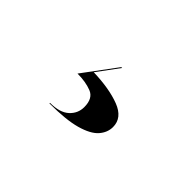

<svg xmlns="http://www.w3.org/2000/svg" viewBox="-35 -187 619 619"><g transform="rotate(45 275.0 123.0)"><path d="M273 175Q273 135.5 245.8 124.8Q218.5 114 181 114L266 -0.5H270L215 74Q287.5 76 335.8 94.5Q384 113 384 155Q384 180 365.8 200.8Q347.5 221.5 304 233.8Q260.5 246 185 246V243.5Q229.5 243.5 251.2 223.8Q273 204 273 175Z"/></g></svg>

Font: Bodoni* 72pt
Style: Bold
Weight: 700
Version: Version 2.3